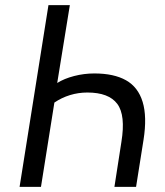

<svg xmlns="http://www.w3.org/2000/svg" viewBox="-20 -725 642 745"><path d="M56 0 168 -705H251L202 -403Q229 -420 267.5 -430Q306 -440 346 -440Q422 -440 469 -413.5Q516 -387 533.5 -329.5Q551 -272 537 -183L508 0H424L451 -174Q468 -278 435 -322Q402 -366 319 -366Q284 -366 251.5 -356Q219 -346 191 -327L139 0Z"/></svg>

Font: Nunito Sans 7pt Condensed
Style: Italic
Weight: 400
Width: 3
Italic angle: -9°
Designer: Vernon Adams
Foundry: Vernon Adams
Version: Version 3.101;gftools[0.9.27]